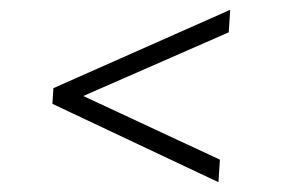

<svg xmlns="http://www.w3.org/2000/svg" viewBox="-20 -421 579 392"><path d="M426 -49 87 -209 89 -241 450 -401 447 -355 150 -225 429 -95Z"/></svg>

Font: Bona Nova SC
Style: Italic
Weight: 400
Italic angle: -4°
Designer: Mateusz Machalski
Foundry: Capitalics
Version: Version 4.001; ttfautohint (v1.8.4.7-5d5b)